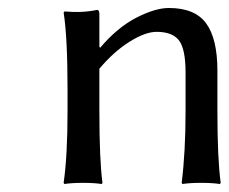

<svg xmlns="http://www.w3.org/2000/svg" viewBox="-20 -460 575 483"><path d="M374 -379.9Q345.7 -379.9 306.2 -355.2Q266.6 -330.6 230 -287.1V-180.2Q230 -57.1 237.8 0L235.8 2.9Q217.8 0 189 0Q160.2 0 142.1 2.9L140.1 0Q149.9 -67.9 149.9 -180.2V-233.9Q149.9 -366.7 140.1 -428.2L142.1 -431.2Q187.5 -427.2 224.1 -435.1Q230 -435.1 230 -424.8V-342.8L231.9 -339.8Q275.4 -391.1 323 -415.5Q370.6 -439.9 404.8 -439.9Q470.2 -439.9 498.5 -401.4Q526.9 -362.8 526.9 -282.2V-180.2Q526.9 -60.5 535.2 0L533.2 2.9Q514.6 0 485.8 0Q457 0 439 2.9L437 0Q446.8 -77.6 446.8 -180.2V-277.8Q446.8 -336.9 430.2 -358.4Q413.6 -379.9 374 -379.9Z"/></svg>

Font: Linear Smooth
Style: Regular
Weight: 400
Designer: Philipp H. Poll, Flanker
Foundry: Philipp H. Poll, reworked by Flanker
Version: Version 1.061 | FøM Fix